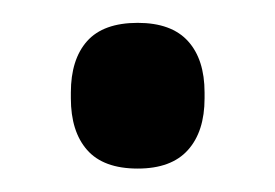

<svg xmlns="http://www.w3.org/2000/svg" viewBox="-20 -137 241 168"><path d="M100.5 10.5Q70.5 10.5 56.2 -5.8Q42 -22 42 -51V-56Q42 -85 56.2 -101Q70.5 -117 100.5 -117Q130 -117 144.5 -101Q159 -85 159 -56V-51Q159 -22 144.5 -5.8Q130 10.5 100.5 10.5Z"/></svg>

Font: Anek Latin Medium
Style: Regular
Weight: 500
Designer: Yesha Goshar
Foundry: Ek Type
Version: Version 1.003